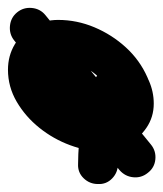

<svg xmlns="http://www.w3.org/2000/svg" viewBox="-55 -371 410 482"><g transform="rotate(90 150.0 -130.0)"><path d="M103 -295Q122 -304 141.5 -297Q161 -290 170 -271Q179 -252 172 -232Q165 -212 146 -204Q108 -186 84 -149Q60 -112 60 -71Q60 -46 84 -46Q106 -46 124.5 -60Q143 -74 157.5 -95.5Q172 -117 180 -140.5Q188 -164 188 -183Q188 -189 183 -199.5Q178 -210 169 -210Q161 -210 158.5 -208Q156 -206 162 -212Q164 -214 166.5 -219Q169 -224 168 -221Q168 -221 168 -221Q168 -221 168 -221Q166 -216 168.5 -222Q171 -228 168 -239Q164 -250 162 -248.5Q160 -247 181 -240Q214 -229 250.5 -225.5Q287 -222 321 -221Q321 -221 321 -221Q321 -221 321 -221Q342 -221 357 -206.5Q372 -192 371 -171Q371 -150 356.5 -135Q342 -120 321 -121Q299 -121 264 -123.5Q229 -126 190.5 -133.5Q152 -141 120.5 -156Q89 -171 74.5 -195Q60 -219 72 -255Q72 -255 72 -255Q72 -255 72 -255Q83 -286 111 -298.5Q139 -311 169 -311Q203 -311 230 -292.5Q257 -274 273 -245Q289 -216 289 -183Q289 -143 273.5 -101Q258 -59 230 -24Q202 11 164.5 33Q127 55 84 55Q49 55 20.5 38Q-8 21 -24.5 -7.5Q-41 -36 -41 -71Q-41 -118 -22.5 -162Q-4 -206 28 -241Q60 -276 103 -295Q103 -295 103 -295Q103 -295 103 -295ZM272 -304Q288 -317 309 -315Q330 -313 343 -296Q356 -280 354 -259.5Q352 -239 336 -225Q255 -159 173.5 -93Q92 -27 11 39Q11 39 11 39Q11 39 11 39Q-5 52 -26 50Q-47 48 -60 32Q-73 16 -71 -5Q-69 -26 -53 -39Q28 -105 109.5 -171.5Q191 -238 272 -304Q272 -304 272 -304Q272 -304 272 -304Z"/></g></svg>

Font: FRB American Cursive Ultra
Style: Bold Italic
Weight: 1000
Italic angle: -25°
Version: Version 2.0;Modular Font Editor K font №1